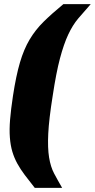

<svg xmlns="http://www.w3.org/2000/svg" viewBox="-20 -763 461 933"><path d="M149 150Q122 116 100.5 87.5Q79 59 64 31.5Q49 4 40 -26Q31 -56 28 -94.5Q25 -133 29 -182Q33 -231 43 -297Q58 -395 77 -459.5Q96 -524 124 -571Q152 -618 191.5 -657Q231 -696 288 -743H421Q387 -705 360 -673Q333 -641 311.5 -595Q290 -549 271.5 -479.5Q253 -410 236 -297Q218 -184 214.5 -114Q211 -44 218.5 2Q226 48 243 80Q260 112 282 150Z"/></svg>

Font: Azeri Sans Black
Style: Italic
Weight: 900
Designer: Hector Gatti & Omnibus-Type (original fonts) / Cristiano Sobral (main changes and remastering)
Foundry: Omnibus-Type
Version: Version 0.07;August 21, 2020;FontCreator 13.0.0.2681 64-bit;